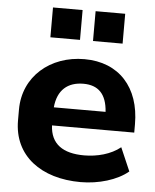

<svg xmlns="http://www.w3.org/2000/svg" viewBox="-55 -818 710 877"><g transform="rotate(5 300.5 -380.0)"><path d="M347.2 11.2C429.2 11.2 514.2 -13.7 564.9 -56.6L518.6 -163.6C474.6 -127.9 411.6 -111.8 352.5 -111.8C255.9 -111.8 198.7 -149.9 194.8 -235.4H571.8V-273.9C571.8 -442.4 475.1 -549.8 316.4 -549.8C159.7 -549.8 38.1 -446.3 38.1 -294.4V-244.6C38.1 -82 166.5 11.2 347.2 11.2ZM288.1 -635.7V-772.5H152.3V-635.7ZM483.4 -635.7V-772.5H347.7V-635.7ZM321.3 -437.5C389.2 -437.5 427.7 -400.4 433.1 -318.4H195.8C203.1 -398.9 250 -437.5 321.3 -437.5Z"/></g></svg>

Font: Winston ExtraBold
Style: Regular
Weight: 800
Designer: Vernon Adams, Kim Jin-seong, David Berlow, Cristiano Sobral
Foundry: The Winston Project Authors
Version: Version 3.004